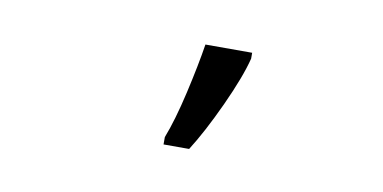

<svg xmlns="http://www.w3.org/2000/svg" viewBox="-34 -849 627 314"><g transform="rotate(10 279.5 -692.5)"><path d="M248 -618.2Q259.8 -648.4 270.8 -696.3Q281.7 -744.1 287.1 -778.8H364.7V-769Q356.9 -737.8 334 -688Q311 -638.2 290.5 -606H248Z"/></g></svg>

Font: XL-Viking
Style: Regular
Weight: 400
Foundry: Ascender Corporation
Version: Version 1.10 March 23, 2015